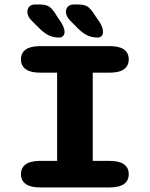

<svg xmlns="http://www.w3.org/2000/svg" viewBox="-20 -821 659 841"><path d="M155.4 0Q113.9 0 92.9 -15Q71.8 -30.1 71.8 -57.9Q71.8 -86.2 92.9 -101.3Q113.9 -116.3 155.4 -116.3H230.2V-502.7H155.4Q113.9 -502.7 92.9 -517.8Q71.8 -532.8 71.8 -561.1Q71.8 -589.3 92.9 -604.2Q113.9 -619 155.4 -619H460.3Q502.2 -619 523.1 -604.2Q543.9 -589.3 543.9 -561.1Q543.9 -532.8 523.1 -517.8Q502.2 -502.7 460.3 -502.7H386.3V-116.3H460.3Q502.2 -116.3 523.1 -101.3Q543.9 -86.2 543.9 -57.9Q543.9 -30.1 523.1 -15Q502.2 0 460.3 0ZM237.9 -656.5Q213.9 -656.5 193.2 -666.4Q172.5 -676.3 149.8 -699.4L117.6 -731.8Q108 -741.5 103.9 -751.1Q99.8 -760.8 99.8 -769.6Q99.8 -783.2 108.7 -792.3Q117.6 -801.4 132.8 -801.4H153.2Q181.8 -801.4 196.5 -791.2Q211.2 -781 229 -750.8L246.8 -724.4Q262.9 -697.5 262.9 -681.5Q262.9 -670 256.2 -663.2Q249.6 -656.5 237.9 -656.5ZM406.8 -656.5Q383.2 -656.5 362.1 -666.4Q341 -676.3 318.3 -699.4L286.5 -731.8Q268.8 -750.1 268.8 -769.6Q268.8 -783.2 277.8 -792.3Q286.9 -801.4 302 -801.4H322.1Q350.7 -801.4 365.2 -791Q379.7 -780.6 397.8 -750.8L416.1 -724.4Q424.3 -711.6 427.8 -700.8Q431.3 -690.1 431.3 -681.5Q431.3 -670 424.9 -663.2Q418.4 -656.5 406.8 -656.5Z"/></svg>

Font: Sono ExtraLight
Style: Regular
Weight: 200
Designer: Tyler Finck
Foundry: Tyler Finck
Version: Version 2.112